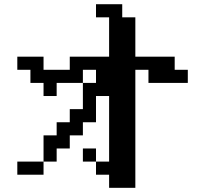

<svg xmlns="http://www.w3.org/2000/svg" viewBox="-20 -817 1040 915"><path d="M375 -46.9V-109.4H437.5V-46.9ZM62.5 -484.4V-546.9H187.5V-484.4H312.5V-546.9H500V-734.4H437.5V-796.9H562.5V-734.4H625V-546.9H812.5V-484.4H875V-421.9H687.5V-484.4H625V78.1H500V15.6H437.5V-46.9H500V-359.4H437.5V-234.4H375V-171.9H312.5V-109.4H250V-46.9H187.5V-171.9H250V-234.4H312.5V-296.9H375V-421.9H250V-359.4H187.5V-421.9H125V-484.4ZM62.5 15.6V-46.9H187.5V15.6ZM375 -421.9H437.5V-484.4H375Z"/></svg>

Font: KH Dot Dougenzaka 16
Style: Regular
Weight: 400
Designer: Original version for X68000 by Keitarou Hiraki (http://hp.vector.co.jp/authors/VA000874/) / TrueType conversion by Homem
Version: Version 1.00.20150527